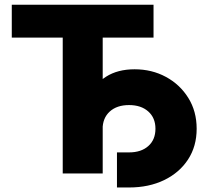

<svg xmlns="http://www.w3.org/2000/svg" viewBox="-20 -748 902 828"><path d="M30.8 -585.9V-727.5H642.1V-585.9H422.9V0H250.5V-585.9ZM484.4 60.5V-90.8H536.6Q588.9 -90.8 619.6 -118.2Q650.4 -145.5 650.4 -192.9Q650.4 -239.7 619.4 -267.3Q588.4 -294.9 536.6 -294.9Q483.9 -294.9 453.1 -266.8Q422.4 -238.8 422.4 -189.9H336.4Q336.4 -268.1 361.8 -326.7Q387.2 -385.3 437.3 -417.2Q487.3 -449.2 560.5 -449.2Q634.8 -449.2 695.3 -416.5Q755.9 -383.8 792 -325.9Q828.1 -268.1 828.1 -192.9Q828.1 -117.2 791 -60.3Q753.9 -3.4 688 28.6Q622.1 60.5 536.6 60.5Z"/></svg>

Font: Inter 16pt ExtraBold
Style: Regular
Weight: 800
Version: Version 4.001;git-66647c0bb